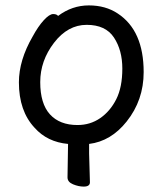

<svg xmlns="http://www.w3.org/2000/svg" viewBox="-20 -512 602 711"><path d="M290 179Q271 179 250.5 170.5Q230 162 230 145L232 21Q155 14 108 -39Q50 -101 50 -207Q50 -289 101 -377Q121 -414 142 -437Q163 -460 177 -460Q190 -460 195 -453Q247 -492 309 -492Q371 -492 416 -462Q512 -399 512 -245Q512 -141 449 -62Q391 11 310 21V56L313 163Q313 179 290 179ZM267 -49Q314 -49 351 -74.5Q388 -100 410.5 -144.5Q433 -189 433 -258Q433 -326 402 -373Q371 -420 301 -420Q231 -420 180 -353.5Q129 -287 129 -208Q129 -128 165 -88.5Q201 -49 267 -49Z"/></svg>

Font: LXGW WenKai TC
Style: Bold
Weight: 700
Designer: LXGW / Fontworks Inc.
Foundry: LXGW / Fontworks Inc.
Version: Version 1.330;April 28, 2024